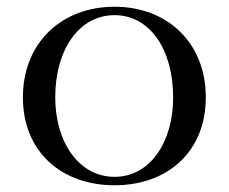

<svg xmlns="http://www.w3.org/2000/svg" viewBox="-20 -535 679 570"><path d="M320 15C477 15 591 -84 591 -246C591 -408 477 -515 320 -515C163 -515 48 -408 48 -246C48 -84 163 15 320 15ZM320 -10C215 -10 144 -112 144 -246C144 -388 215 -490 320 -490C425 -490 494 -388 494 -246C494 -112 425 -10 320 -10Z"/></svg>

Font: Sprat
Style: Regular
Weight: 400
Designer: Ethan Nakache
Foundry: Collletttivo
Version: Version 2.000;Glyphs 3.2 (3217)